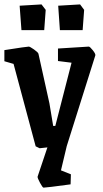

<svg xmlns="http://www.w3.org/2000/svg" viewBox="-21 -675 469 878"><path d="M77.1 -537.1 68.8 -648.9 168.9 -654.8 188 -629.9 181.2 -537.1ZM252.9 -537.1 245.1 -648.9 345.2 -654.8 363.8 -629.9 356.9 -537.1ZM178.2 183.1Q173.8 183.1 161.9 160.9Q149.9 138.7 150.9 132.8L195.8 -1Q163.6 2.9 160.2 2.9L142.1 -5.9L41 -382.8L-1 -395V-445.8Q101.1 -461.9 110.8 -461.9Q115.7 -461.9 134.3 -449Q152.8 -436 154.8 -429.2L205.1 -202.1L222.2 -99.1H231.9L306.2 -388.2L244.1 -396V-453.1Q376 -461.9 384.8 -461.9Q390.1 -461.9 403.3 -445.3Q416.5 -428.7 415 -421.9L284.2 -6.8L257.8 104L303.2 122.1L301.8 168Q190.4 183.1 178.2 183.1Z"/></svg>

Font: Grenze SemiBold
Style: Regular
Weight: 600
Designer: Renata Polastri
Foundry: Omnibus-Type
Version: Version 1.002;PS 001.002;hotconv 1.0.88;makeotf.lib2.5.64775